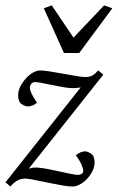

<svg xmlns="http://www.w3.org/2000/svg" viewBox="-27 -681 435 709"><path d="M66.4 -42 58.6 -45.9Q72.3 -56.6 84 -59.6Q95.7 -62.5 104.5 -62.5Q116.2 -62.5 139.2 -58.6Q162.1 -54.7 188 -48.8Q213.9 -43 233.4 -39.1Q252.9 -35.2 258.8 -35.2Q267.6 -35.2 273.9 -38.6Q280.3 -42 280.3 -50.8Q280.3 -58.6 273.4 -74.2Q266.6 -89.8 252.9 -107.4Q261.7 -115.2 271 -118.7Q280.3 -122.1 287.1 -122.1Q295.9 -122.1 309.1 -113.8Q322.3 -105.5 322.3 -81.1Q322.3 -64.5 314 -48.3Q305.7 -32.2 293.5 -19.5Q281.2 -6.8 267.1 0.5Q252.9 7.8 241.2 7.8Q226.6 7.8 201.2 3.4Q175.8 -1 148.4 -6.8Q121.1 -12.7 98.1 -17.1Q75.2 -21.5 66.4 -21.5Q50.8 -21.5 37.6 -14.6Q24.4 -7.8 11.7 7.8L-6.8 -7.8L281.2 -371.1L292 -367.2Q285.2 -361.3 272 -358.4Q258.8 -355.5 239.3 -355.5Q228.5 -355.5 208.5 -358.9Q188.5 -362.3 167 -366.7Q145.5 -371.1 127.9 -374.5Q110.4 -377.9 103.5 -377.9Q92.8 -377.9 87.9 -371.1Q83 -364.3 83 -357.4Q83 -350.6 88.4 -337.9Q93.8 -325.2 109.4 -301.8Q100.6 -293.9 91.8 -291Q83 -288.1 75.2 -288.1Q66.4 -288.1 53.2 -296.4Q40 -304.7 40 -329.1Q40 -345.7 48.3 -361.8Q56.6 -377.9 68.8 -391.6Q81.1 -405.3 95.2 -413.1Q109.4 -420.9 121.1 -420.9Q134.8 -420.9 158.2 -417Q181.6 -413.1 207 -408.7Q232.4 -404.3 254.4 -400.4Q276.4 -396.5 288.1 -396.5Q303.7 -396.5 313.5 -401.9Q323.2 -407.2 335.9 -420.9L354.5 -405.3ZM134.8 -650.4 164.1 -661.1 267.6 -507.8H211.9L357.4 -661.1L387.7 -650.4L265.6 -485.4H209Z"/></svg>

Font: Crimson Pro ExtraLight
Style: Italic
Weight: 250
Italic angle: -12°
Designer: Jacques Le Bailly
Foundry: Baron von Fonthausen
Version: Version 1.003